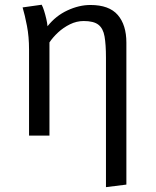

<svg xmlns="http://www.w3.org/2000/svg" viewBox="-20 -558 640 790"><path d="M352 -537.5Q429 -537.5 464.5 -496.5Q500 -455.5 500 -382.5V201.5L416 212V-320.5Q416 -374.5 410.2 -407.8Q404.5 -441 385 -456.2Q365.5 -471.5 324.5 -471.5Q295 -471.5 267.8 -458Q240.5 -444.5 219 -424.5Q197.5 -404.5 183.5 -383.5V0H99.5V-354Q99.5 -407 91 -451.2Q82.5 -495.5 73 -527.5L151.5 -538.5Q156.5 -529.5 161.5 -513.5Q166.5 -497.5 170.5 -480.2Q174.5 -463 175.5 -450Q209.5 -493 257.5 -515.2Q305.5 -537.5 352 -537.5Z"/></svg>

Font: Fira Code Light
Style: Regular
Weight: 400
Monospace: yes
Version: Version 5.002